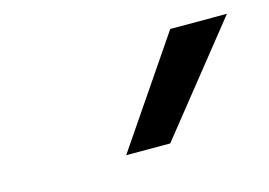

<svg xmlns="http://www.w3.org/2000/svg" viewBox="-43 -861 473 337"><g transform="rotate(-15 193.5 -693.0)"><path d="M152 -596 284 -790H387L232 -596Z"/></g></svg>

Font: Georama Medium
Style: Italic
Weight: 500
Italic angle: -9°
Designer: Jean-Baptiste Levee
Foundry: Production Type
Version: Version 1.000